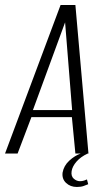

<svg xmlns="http://www.w3.org/2000/svg" viewBox="-41 -611 424 764"><path d="M-21 0 200 -591H259L311 0H259L245 -145H84L29 0ZM90 -173H246L218 -522ZM265 133Q239 133 222 117Q205 101 208 76Q213 48 235 28Q257 8 280 0H308Q280 13 263.5 32Q247 51 244 70Q241 90 252.5 100Q264 110 277 110Q286 110 293.5 107.5Q301 105 305 103L310 122Q303 125 292 129Q281 133 265 133Z"/></svg>

Font: Alumni Sans Thin Light
Style: Italic
Weight: 300
Italic angle: -8°
Version: Version 1.016